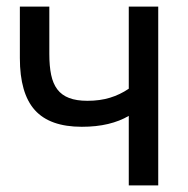

<svg xmlns="http://www.w3.org/2000/svg" viewBox="-20 -560 568 580"><path d="M369 0V-210Q342 -194 306.5 -185.5Q271 -177 227 -177Q130.5 -177 85.2 -227.5Q40 -278 40 -384.5V-540H129V-397Q129 -360.5 134.5 -334Q140 -307.5 153.2 -290Q166.5 -272.5 188.8 -264Q211 -255.5 244 -255.5Q282 -255.5 312.2 -264.8Q342.5 -274 369 -292V-540H458V0Z"/></svg>

Font: Vela Sans Med
Style: Regular
Weight: 500
Designer: Principal design: Mikhail Sharanda - project Manrope.
Design modification: Ravid Balaliev
Foundry: Mikhail Sharanda
Version: Version 1.001